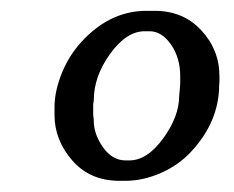

<svg xmlns="http://www.w3.org/2000/svg" viewBox="-20 -693 426 349"><path d="M307.6 -554.2Q307.6 -587.9 290.8 -612.1Q273.9 -636.2 252 -636.2H242.7Q210 -636.2 180.2 -595.2Q150.4 -554.2 150.4 -509.8L149.4 -503.4V-483.9Q150.4 -477.1 150.4 -474.1Q150.4 -449.2 167.2 -425.3Q184.1 -401.4 208.5 -401.4H214.8Q247.6 -401.4 276.6 -441.4Q305.7 -481.4 305.7 -518.6Q306.6 -525.4 306.6 -528.3L307.6 -541.5ZM246.1 -673.3H261.2Q313 -673.3 345.9 -637.9Q378.9 -602.5 378.9 -554.2V-543.9L378.4 -539.1Q378.4 -472.2 327.6 -417.5Q305.2 -393.1 272.7 -378.7Q240.2 -364.3 207.5 -364.3H197.3Q143.6 -364.3 111.3 -401.4Q79.1 -438.5 79.1 -483.9V-498.5Q79.1 -528.3 93.5 -562.7Q107.9 -597.2 134.8 -624Q184.1 -673.3 246.1 -673.3Z"/></svg>

Font: Averia Serif Libre
Style: Italic
Weight: 400
Italic angle: -7.90001°
Version: Version 1.002